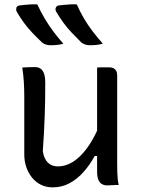

<svg xmlns="http://www.w3.org/2000/svg" viewBox="-20 -838 640 870"><path d="M149 -818Q164 -786 181.5 -756Q199 -726 220.5 -697Q242 -668 267 -640Q254 -636 239.5 -634.5Q225 -633 209 -633Q198 -633 188.5 -636Q179 -639 171 -645Q146 -669 125.5 -690.5Q105 -712 88 -735.5Q71 -759 55 -786Q52 -794 54 -802Q56 -810 66 -813Q79 -815 91.5 -816Q104 -817 118.5 -818Q133 -819 149 -818ZM328 -818Q342 -786 359.5 -756Q377 -726 399 -697Q421 -668 446 -640Q432 -636 417.5 -634.5Q403 -633 387 -633Q376 -633 366.5 -636Q357 -639 349 -645Q325 -669 304.5 -690.5Q284 -712 267 -735.5Q250 -759 234 -786Q230 -794 232.5 -802Q235 -810 244 -813Q258 -815 270.5 -816Q283 -817 297 -818Q311 -819 328 -818ZM138 -534Q153 -534 163 -527.5Q173 -521 179 -506Q185 -491 185 -462Q185 -423 184.5 -385.5Q184 -348 182.5 -310Q181 -272 179 -233Q177 -194 174 -153Q179 -119 196.5 -101.5Q214 -84 242 -84Q269 -84 294.5 -96Q320 -108 344 -131.5Q368 -155 390 -190Q412 -225 431 -271V-131H409Q386 -89 357 -57Q328 -25 293.5 -7Q259 11 219 11Q189 11 165 -1Q141 -13 124.5 -34Q108 -55 99 -81.5Q90 -108 90 -138Q90 -182 90 -225.5Q90 -269 90 -312.5Q90 -356 90 -399Q90 -436 88 -467Q86 -498 81 -532Q96 -533 109.5 -533.5Q123 -534 138 -534ZM473 -533Q486 -533 494 -529Q502 -525 506.5 -517Q511 -509 511 -496Q511 -428 511 -361.5Q511 -295 511 -228.5Q511 -162 511 -96Q511 -75 511.5 -57.5Q512 -40 513.5 -26Q515 -12 518 0Q509 0 499.5 0.5Q490 1 481.5 1.5Q473 2 464 2Q452 2 441.5 -4Q431 -10 425.5 -24Q420 -38 420 -61Q420 -141 420 -220Q420 -299 420 -377.5Q420 -456 420 -532Q429 -533 437.5 -533Q446 -533 455 -533Q464 -533 473 -533Z"/></svg>

Font: Rec Mono Semicasual
Style: Regular
Weight: 400
Version: Version 1.085; ttfautohint (v1.8.4.7-5d5b)